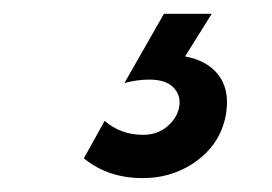

<svg xmlns="http://www.w3.org/2000/svg" viewBox="-20 -31 390 275"><path d="M100.1 195.8 129.9 142.1Q152.8 162.1 185.1 162.1Q205.6 162.1 220 149.7Q234.4 137.2 236.8 121.1Q239.3 105.5 228.3 94.2Q217.3 83 193.8 83Q176.8 83 158.2 87.9L214.8 -11.2H283.2L245.1 49.8Q276.9 55.7 292.7 76.2Q308.6 96.7 304.2 128.9Q298.3 171.4 263.9 197.8Q229.5 224.1 184.1 224.1Q134.8 224.1 100.1 195.8Z"/></svg>

Font: Trueno
Style: Italic
Weight: 400
Designer: Julieta Ulanovsky
Foundry: Julieta Ulanovsky
Version: Version 3.001b | FøM Fix